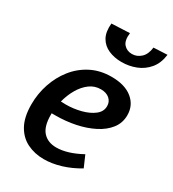

<svg xmlns="http://www.w3.org/2000/svg" viewBox="-193 -894 908 1010"><g transform="rotate(30 261.5 -389.5)"><path d="M233 11Q177 11 131.5 -11.5Q86 -34 59.5 -82Q33 -130 33 -207Q33 -271 53 -331Q73 -391 111 -439Q149 -487 203.5 -515Q258 -543 327 -543Q408 -543 453.5 -506Q499 -469 499 -409Q499 -362 471.5 -326.5Q444 -291 397 -267Q350 -243 292 -231Q234 -219 172 -219Q158 -219 149 -219Q149 -215 149 -209Q149 -139 178.5 -107Q208 -75 259 -75Q326 -75 410 -121L440 -52Q388 -21 335 -5Q282 11 233 11ZM311 -458Q273 -458 243 -435.5Q213 -413 192 -376.5Q171 -340 160 -297Q174 -296 189 -296Q236 -296 280.5 -307.5Q325 -319 354 -341.5Q383 -364 383 -397Q383 -424 363.5 -441Q344 -458 311 -458ZM332 -636Q288 -636 252.5 -651.5Q217 -667 198.5 -699.5Q180 -732 185 -785L295 -790Q289 -743 308 -721.5Q327 -700 358 -700Q388 -700 411.5 -721.5Q435 -743 440 -786L523 -790Q516 -736 487.5 -702Q459 -668 418 -652Q377 -636 332 -636Z"/></g></svg>

Font: Bitter SemiBold
Style: Italic
Weight: 600
Italic angle: -9°
Designer: Sol Matas, and Bitter project Authors
Foundry: Sol Matas
Version: Version 2.001